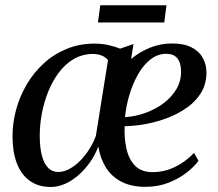

<svg xmlns="http://www.w3.org/2000/svg" viewBox="-20 -714 844 744"><path d="M497.5 -543.5 488 -485.5Q521 -513 560.8 -529Q600.5 -545 644 -545.5Q691 -546 720.8 -531.2Q750.5 -516.5 765.2 -490.5Q780 -464.5 780 -432.5Q780 -390 760.5 -356.8Q741 -323.5 707.2 -299Q673.5 -274.5 632 -258.2Q590.5 -242 546.8 -233.8Q503 -225.5 463 -225Q461 -178.5 470 -137.8Q479 -97 503.2 -72Q527.5 -47 571.5 -47Q617 -47 658 -67Q699 -87 732 -121.5L749 -91Q734.5 -70 705 -46.5Q675.5 -23 634.2 -6.5Q593 10 543.5 10Q488.5 10 450.2 -10Q412 -30 390.2 -65Q368.5 -100 361 -146Q348 -112 327.5 -83.5Q307 -55 282.5 -34Q258 -13 231 -1.2Q204 10.5 177 10.5Q128 10.5 94.8 -13.8Q61.5 -38 45 -82Q28.5 -126 28.5 -186Q28.5 -237 42.2 -288.2Q56 -339.5 83 -385.8Q110 -432 148.8 -467.8Q187.5 -503.5 237.5 -524.2Q287.5 -545 347 -545Q375.5 -545 400.8 -539.2Q426 -533.5 445.5 -525.5ZM351.5 -187.5 398.5 -481Q389.5 -492.5 374 -498.8Q358.5 -505 338 -505Q297.5 -504 265 -484.8Q232.5 -465.5 208 -432.8Q183.5 -400 167 -359.2Q150.5 -318.5 142.2 -274.5Q134 -230.5 134 -188.5Q134 -140.5 142.8 -109.2Q151.5 -78 167.5 -62.8Q183.5 -47.5 205 -47.5Q227.5 -47.5 249.8 -59.8Q272 -72 291.8 -92.2Q311.5 -112.5 327 -137.5Q342.5 -162.5 351.5 -187.5ZM624.5 -505.5Q591 -505.5 563.2 -483.8Q535.5 -462 515 -426Q494.5 -390 481.5 -346.5Q468.5 -303 464.5 -260Q505.5 -262.5 544.5 -276.8Q583.5 -291 614.5 -314.5Q645.5 -338 663.8 -369Q682 -400 681.5 -436.5Q681.5 -470.5 667.2 -488Q653 -505.5 624.5 -505.5ZM368.5 -693.5H625L616.5 -627H359.5Z"/></svg>

Font: Merriweather 72pt
Style: Italic
Weight: 400
Italic angle: -7.8°
Version: Version 2.101